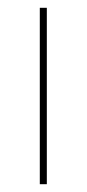

<svg xmlns="http://www.w3.org/2000/svg" viewBox="-20 -472 222 492"><path d="M82 0V-452H100V0Z"/></svg>

Font: Murecho Thin
Style: Regular
Weight: 100
Designer: Neil Summerour
Foundry: Positype
Version: Version 1.010